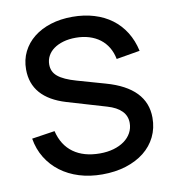

<svg xmlns="http://www.w3.org/2000/svg" viewBox="-83 -807 811 897"><g transform="rotate(-10 322.0 -359.0)"><path d="M331 15Q272 15 222 -0.5Q172 -16 133.5 -45Q95 -74 70 -114.8Q45 -155.5 36.5 -206.5L145.5 -223Q162 -154.5 211.2 -119Q260.5 -83.5 337 -83.5Q372.5 -83.5 402 -92Q431.5 -100.5 453 -116Q474.5 -131.5 486.2 -153Q498 -174.5 498 -200Q498 -266.5 407.5 -293L223 -347.5Q64.5 -395 64.5 -529.5Q64.5 -575.5 83.2 -613.2Q102 -651 135.8 -678Q169.5 -705 216.5 -719.8Q263.5 -734.5 319.5 -734.5Q375.5 -734.5 422.5 -720.2Q469.5 -706 505.8 -679Q542 -652 566.5 -612.8Q591 -573.5 602 -523.5L490 -504.5Q484 -535.5 469.5 -559.8Q455 -584 433 -600.8Q411 -617.5 382 -626.5Q353 -635.5 318.5 -635.5Q285.5 -635.5 259 -627.8Q232.5 -620 213.8 -606.5Q195 -593 185 -574.2Q175 -555.5 175 -533.5Q175 -516.5 181.2 -502.5Q187.5 -488.5 201.2 -477Q215 -465.5 236.5 -455.8Q258 -446 288 -437.5L420 -400Q607 -347.5 607 -205.5Q607 -156 587 -115.2Q567 -74.5 530.8 -45.8Q494.5 -17 443.8 -1Q393 15 331 15Z"/></g></svg>

Font: Vela Sans SemBd
Style: Regular
Weight: 600
Designer: Principal design: Mikhail Sharanda - project Manrope.
Design modification: Ravid Balaliev
Foundry: Mikhail Sharanda
Version: Version 1.001